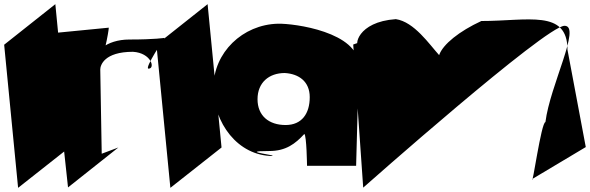

<svg xmlns="http://www.w3.org/2000/svg" viewBox="-53 -709 2836 923"><path d="M-33 -494 34 194 280 0 213 -689Z M194 -549 274 192 516 0 436 30 429 -375C429 -395 448 -460 586 -460C674 -455 695 -379 661 -379C639 -379 738 -527 738 -527C738 -527 694 -519 568 -519C460 -519 384 -456 416 -402C443 -402 470 -562 470 -576Z M699 -494 766 194 1012 0 945 -689Z M973 -288C973 -119 1090 41 1259 41H1242C1321 41 1073 17 1242 17C1321 17 1367 -18 1410 -65C1421 -58 1423 88 1423 88H1659L1672 -394C1672 -555 1361 -597 1283 -595C1114 -591 973 -457 973 -288ZM1185 -232C1185 -312 1240 -358 1316 -358C1384 -354 1436 -317 1436 -242C1436 -163 1398 -108 1320 -108C1239 -108 1185 -153 1185 -232Z M1645 -495 1693 193C1693 193 2571 -585 2661 -585C2743 -585 2591 -299 2569 -122C2549 -122 2505 196 2505 152L2763 -2L2675 -470C2675 -665 2485 -608 2261 -608C2155 -559 2076 -496 2058 -444C2011 -496 1938 -604 1850 -617C1663 -604 1648 -485 1674 -485C1710 -494 1712 -521 1712 -521C1716 -519 1645 -495 1645 -495Z"/></svg>

Font: Chaingun
Style: Regular
Weight: 400
Version: Version 0.91